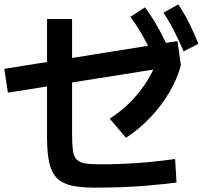

<svg xmlns="http://www.w3.org/2000/svg" viewBox="-24 -867 928 878"><path d="M191.1 -236.7V-780H305.6V-260Q305.6 -211.1 308.9 -182.2Q312.2 -153.3 325.6 -138.9Q338.9 -124.4 364.4 -120Q390 -115.6 434.4 -115.6Q522.2 -115.6 607.2 -121.7Q692.2 -127.8 776.7 -140L783.3 -32.2Q720 -24.4 657.2 -18.9Q594.4 -13.3 532.2 -11.1Q470 -8.9 406.7 -8.9Q343.3 -8.9 301.1 -18.9Q258.9 -28.9 235 -53.9Q211.1 -78.9 201.1 -123.9Q191.1 -168.9 191.1 -236.7ZM12.2 -443.3 -4.4 -552.2 785.6 -678.9 787.8 -677.8 803.3 -568.9ZM477.8 -324.4Q533.3 -360 576.1 -404.4Q618.9 -448.9 650 -498.9Q681.1 -548.9 698.9 -604.4L803.3 -568.9Q786.7 -506.7 751.1 -446.1Q715.6 -385.6 665 -331.7Q614.4 -277.8 552.2 -236.7ZM672.2 -618.9Q647.8 -670 624.4 -710.6Q601.1 -751.1 572.2 -790L638.9 -833.3Q668.9 -793.3 693.3 -750.6Q717.8 -707.8 741.1 -657.8ZM815.6 -632.2Q793.3 -684.4 771.7 -726.7Q750 -768.9 723.3 -808.9L791.1 -846.7Q818.9 -805.6 840.6 -762.2Q862.2 -718.9 883.3 -666.7Z"/></svg>

Font: Paperlogy 6 SemiBold
Style: Regular
Weight: 600
Designer: redesigned by Lee Juim, glyphs from Gmarket Sans & Montserrat
Foundry: PT&
Version: Version 1.001